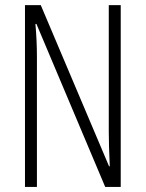

<svg xmlns="http://www.w3.org/2000/svg" viewBox="-20 -734 572 754"><path d="M454.1 0H393.1L123 -640.1H119.1Q125 -573.2 125 -512.2V0H78.1V-713.9H140.1L408.2 -81.1H411.1Q407.2 -166 407.2 -214.8V-713.9H454.1Z"/></svg>

Font: Germano
Style: Regular
Weight: 300
Width: 3
Foundry: Ascender Corporation
Version: Version 1.10; ttfautohint (v1.5)